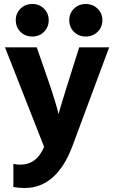

<svg xmlns="http://www.w3.org/2000/svg" viewBox="-20 -744 572 962"><path d="M327 -643Q327 -677 350.5 -700.5Q374 -724 410 -724Q445 -724 469 -700.5Q493 -677 493 -643Q493 -608 469 -584.5Q445 -561 410 -561Q374 -561 350.5 -584.5Q327 -608 327 -643ZM59 -643Q59 -677 82.5 -700.5Q106 -724 142 -724Q177 -724 200.5 -700.5Q224 -677 224 -643Q224 -608 200.5 -584.5Q177 -561 142 -561Q106 -561 82.5 -584.5Q59 -608 59 -643ZM201 -8 5 -507H164L219 -349Q240 -288 253.5 -244Q267 -200 270 -186L273 -172Q284 -212 327 -349L377 -507H527L344 -15Q265 198 103 198Q72 198 47 193V77Q63 81 81 81Q164 81 201 -8Z"/></svg>

Font: Hind Bold
Style: Regular
Weight: 700
Designer: Manushi Parikh, Satya Rajpurohit
Foundry: Indian Type Foundry
Version: Version 1.201;PS 1.0;hotconv 1.0.78;makeotf.lib2.5.61930; tt